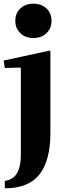

<svg xmlns="http://www.w3.org/2000/svg" viewBox="-26 -810 369 1040"><path d="M85 -444 0 -442 -6 -482 243 -536 247 -534V-90Q247 59 188 134.5Q129 210 0 210V170Q47 163 67 126.5Q87 90 87 30V-442ZM57 -697Q57 -739 84.5 -764.5Q112 -790 155 -790Q198 -790 225.5 -764.5Q253 -739 253 -697Q253 -656 225.5 -630Q198 -604 155 -604Q112 -604 84.5 -630Q57 -656 57 -697Z"/></svg>

Font: Minipax
Style: Bold
Weight: 700
Designer: Raphaël Ronot, Igor Stepanchenko (Cyrillic)
Foundry: steppetype
Version: Version 1.002